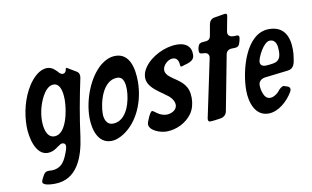

<svg xmlns="http://www.w3.org/2000/svg" viewBox="-90 -903 2141 1317"><g transform="rotate(-10 980.0 -244.5)"><path d="M404 -539V-538C403 -536 403 -536 403 -535L402 -532C402 -531 402 -531 402 -530L400 -523C396 -511 388 -505 376 -505C367 -505 361 -511 354 -516C349 -523 343 -529 335 -536C320 -551 303 -563 276 -563C222 -563 175 -513 146 -468C95 -389 70 -286 70 -193C70 -116 97 11 182 11C207 11 228 1 245 -11C254 -18 262 -23 269 -27C276 -33 284 -36 291 -36C306 -36 313 -26 313 -13C313 -10 312 -5 311 0L308 12C285 77 263 134 183 134L171 133C157 133 145 134 136 146C133 149 129 154 126 161C121 169 109 192 109 201C109 225 162 228 192 228C349 228 402 79 421 -59C438 -192 462 -322 490 -454C491 -459 492 -464 492 -468C492 -485 486 -496 474 -503C452 -516 431 -529 412 -540C411 -541 409 -541 407 -541C406 -541 406 -541 404 -539ZM247 -93C190 -93 180 -168 180 -211C180 -268 195 -327 222 -378C235 -402 262 -444 300 -444C354 -444 359 -366 359 -327C359 -256 331 -93 247 -93Z M625 6C656 6 685 -6 712 -23C822 -93 875 -236 875 -364C875 -455 853 -564 753 -564C716 -564 683 -549 652 -525C559 -450 505 -297 505 -178C505 -94 533 6 625 6ZM656 -109C613 -109 599 -152 599 -187C599 -262 636 -414 739 -414C786 -414 791 -360 791 -324C791 -252 759 -109 656 -109Z M936 -148C921 -148 892 -76 892 -63C892 -19 965 8 1010 8C1078 8 1149 -26 1189 -83C1210 -114 1219 -151 1219 -190C1219 -271 1179 -303 1118 -343C1109 -350 1100 -355 1093 -362C1078 -374 1066 -389 1066 -410C1066 -443 1105 -478 1136 -478C1167 -478 1175 -455 1178 -438C1178 -437 1178 -436 1178 -435L1179 -429C1179 -428 1179 -427 1179 -426C1180 -425 1180 -424 1180 -423V-420C1180 -419 1180 -418 1180 -418L1182 -416C1182 -416 1182 -415 1182 -414L1183 -413C1186 -413 1202 -416 1207 -419C1247 -430 1280 -440 1280 -481C1280 -541 1240 -567 1181 -567C1100 -567 1001 -521 953 -452C938 -432 928 -406 928 -381C928 -332 967 -299 1012 -266C1023 -259 1033 -252 1044 -243C1071 -226 1103 -197 1103 -162C1103 -122 1058 -106 1031 -106C1004 -106 983 -117 967 -128C959 -134 952 -139 946 -143L939 -147C938 -147 937 -147 936 -148Z M1317 -8C1336 -8 1369 -13 1388 -16C1412 -19 1430 -35 1434 -59L1507 -441C1511 -464 1529 -475 1549 -475C1582 -475 1598 -475 1606 -506C1609 -513 1610 -518 1611 -525C1613 -531 1614 -537 1614 -542C1614 -552 1609 -557 1598 -557C1593 -557 1589 -556 1582 -556C1575 -556 1570 -556 1563 -557C1550 -560 1536 -567 1536 -588C1536 -591 1536 -594 1537 -596C1537 -597 1537 -597 1537 -598L1538 -601C1538 -602 1538 -602 1538 -603L1556 -698C1557 -699 1557 -702 1557 -705C1557 -713 1554 -717 1548 -717C1545 -717 1542 -717 1539 -717C1537 -716 1535 -716 1534 -716L1515 -713C1514 -713 1512 -713 1510 -712L1468 -705C1447 -701 1435 -688 1430 -666L1416 -588C1411 -556 1389 -555 1370 -554C1367 -553 1363 -553 1358 -553C1354 -552 1350 -553 1347 -550C1339 -548 1333 -543 1330 -535C1325 -525 1322 -513 1322 -498C1322 -479 1331 -478 1347 -477C1370 -477 1389 -471 1389 -444L1388 -440C1388 -439 1388 -439 1388 -438L1303 -34C1302 -32 1302 -29 1302 -24C1302 -13 1307 -8 1317 -8Z M1720 8C1790 8 1857 -53 1892 -114C1895 -121 1897 -126 1897 -131C1897 -139 1893 -145 1886 -149C1883 -151 1878 -153 1873 -154C1871 -155 1869 -156 1867 -156L1858 -159C1856 -160 1854 -160 1851 -160C1846 -160 1840 -157 1833 -151H1832C1832 -150 1831 -150 1831 -150L1826 -145C1826 -145 1826 -145 1825 -144H1824C1807 -120 1778 -96 1750 -96C1725 -96 1711 -116 1704 -136C1696 -155 1693 -179 1693 -194C1693 -222 1716 -237 1739 -240L1899 -259C1943 -263 1951 -299 1956 -343C1959 -362 1960 -377 1960 -396C1960 -489 1925 -562 1822 -562C1659 -562 1596 -310 1596 -175C1596 -90 1628 8 1720 8ZM1720 -350C1720 -378 1770 -483 1814 -483C1859 -483 1864 -438 1864 -403C1864 -368 1858 -333 1812 -325L1784 -321C1775 -320 1765 -319 1756 -319C1740 -319 1720 -326 1720 -350Z"/></g></svg>

Font: Bangerz
Style: Regular
Weight: 400
Designer: vernon adams
Foundry: Vernon Adams
Version: Version 2.10;December 28, 2023;FontCreator 13.0.0.2683 64-bi